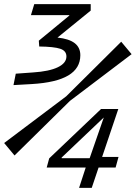

<svg xmlns="http://www.w3.org/2000/svg" viewBox="-20 -675 654 925"><path d="M314 -602H129L145 -655H417V-624L257 -494Q313 -488 340 -467Q367 -446 367 -409Q367 -346 309 -311.5Q251 -277 133 -270L45 -265L56 -320L139 -326Q217 -331 258.5 -351Q300 -371 300 -403Q300 -430 270.5 -440Q241 -450 169 -451L167 -479L314 -600ZM393 132H205L217 88L467 -150H550L472 81H551L537 132H455L422 230H361ZM412 87 480 -109 277 84V87ZM614 -414 317 -189 50 74 0 14 299 -211 564 -474Z"/></svg>

Font: Intel One Mono
Style: Italic
Weight: 400
Italic angle: -16°
Monospace: yes
Designer: Fred Shallcrass
Foundry: Frere-Jones Type LLC
Version: Version 1.400;hotconv 1.1.0;makeotfexe 2.6.0;FJTRelease1.4